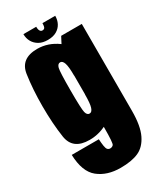

<svg xmlns="http://www.w3.org/2000/svg" viewBox="-233 -795 928 1105"><g transform="rotate(-30 231.0 -243.0)"><path d="M224.5 231Q298.5 231 344.2 210.5Q390 190 417 134.5Q444 79 444 -22V-598.5H307L257.5 -504V-15.5Q257.5 85.5 249.2 94.8Q241 104 227.5 104Q218 104 211.2 97.2Q204.5 90.5 201.5 71.2Q198.5 52 197 25.5H17Q20.5 139 77.8 185Q135 231 224.5 231ZM150 2.5Q222.5 2.5 284.5 -37.5Q346.5 -77.5 346.5 -168.5L257 -238Q257 -177 249 -153Q241 -129 225.5 -129Q208.5 -129 202.5 -152.8Q196.5 -176.5 196.5 -300Q196.5 -422 202.5 -445.8Q208.5 -469.5 225.5 -469.5Q241 -469.5 249 -445.8Q257 -422 257 -363L345.5 -421Q345.5 -512 283.5 -557.2Q221.5 -602.5 149.5 -602.5Q39 -602.5 25 -508.2Q11 -414 11 -300.5Q11 -186.5 25.2 -92Q39.5 2.5 150 2.5ZM229.5 -616Q265 -616 288.2 -629.5Q311.5 -643 323.2 -665.2Q335 -687.5 335 -715.5H250Q250 -703 248.2 -694.8Q246.5 -686.5 242 -682.8Q237.5 -679 229.5 -679Q223 -679 218.5 -682.8Q214 -686.5 211.2 -694.5Q208.5 -702.5 208.5 -715.5H123.5Q123.5 -687.5 136 -665.2Q148.5 -643 171.8 -629.5Q195 -616 229.5 -616Z"/></g></svg>

Font: Anybody ExtraCondensed Black
Style: Regular
Weight: 900
Width: 2
Version: Version 1.113;gftools[0.9.25]